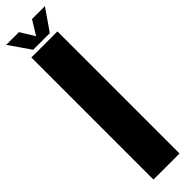

<svg xmlns="http://www.w3.org/2000/svg" viewBox="-330 -890 873 873"><g transform="rotate(-45 106.5 -453.0)"><path d="M23 0V-785H190.5V0ZM53.5 -804 -17.5 -906.5H64.5L106.5 -838L148.5 -906.5H231.5L160.5 -804Z"/></g></svg>

Font: Anybody Condensed ExtraBold
Style: Regular
Weight: 800
Width: 3
Designer: Tyler Finck
Foundry: Etcetera Type Company
Version: Version 1.010; ttfautohint (v1.8.3) -l 8 -r 50 -G 200 -x 14 